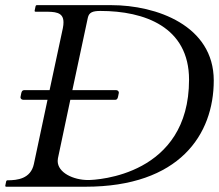

<svg xmlns="http://www.w3.org/2000/svg" viewBox="-20 -708 831 728"><path d="M790.5 -402.8C790.5 -611.3 573.2 -688.5 401.9 -688.5H119.6C116.2 -688.5 114.7 -685.1 114.7 -683.6L111.3 -667.5C111.3 -666 111.3 -663.6 114.7 -663.6H145.5C187 -663.6 220.7 -663.6 220.7 -623.5C220.7 -617.2 220.2 -609.9 218.3 -601.1L168 -366.2H71.3C64.9 -366.2 62 -361.3 60.5 -354L57.6 -339.4C57.6 -333.5 62.5 -329.6 68.4 -329.6H160.2L108.4 -85.9C96.2 -29.8 45.4 -24.4 8.3 -24.4C5.4 -24.4 3.9 -22 3.4 -20.5L0 -3.9C0 -2.9 0 0 3.4 0H303.7C661.1 0 790.5 -198.2 790.5 -402.8ZM199.7 -107.9 246.6 -329.6H417.5C423.3 -329.6 426.3 -334.5 427.7 -341.8L430.7 -356.4C430.7 -362.3 425.8 -366.2 420.4 -366.2H254.4L313 -640.6C317.4 -661.1 331.5 -666.5 360.8 -666.5C527.3 -666.5 696.8 -606.4 696.8 -405.8C696.8 -43 347.7 -25.4 314 -25.4C258.3 -25.4 198.7 -53.2 198.7 -97.7C198.7 -101.1 199.2 -104.5 199.7 -107.9Z"/></svg>

Font: Cardo
Style: Italic
Weight: 400
Designer: David J. Perry
Foundry: David J. Perry
Version: Version 0.99